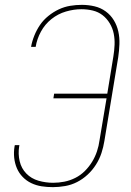

<svg xmlns="http://www.w3.org/2000/svg" viewBox="-20 -763 540 791"><path d="M198 8Q174 8 151.5 4.5Q129 1 109 -8.5Q89 -18 73.5 -34Q58 -50 49.5 -70Q41 -90 38.5 -113Q36 -136 40 -160L41 -165H60L59 -160Q54 -129 61 -99Q68 -69 88.5 -48Q109 -27 138.5 -18.5Q168 -10 199 -10Q222 -10 245 -14.5Q268 -19 290 -30Q312 -41 329.5 -58.5Q347 -76 359.5 -96.5Q372 -117 379.5 -139.5Q387 -162 390 -185L419 -358H200L203 -377H422L447 -530Q451 -554 452 -578Q453 -602 448.5 -624.5Q444 -647 432 -667Q420 -687 402.5 -700.5Q385 -714 362.5 -719.5Q340 -725 315 -725Q284 -725 251.5 -715.5Q219 -706 192 -684.5Q165 -663 148.5 -632.5Q132 -602 127 -570H108Q112 -593 121.5 -616.5Q131 -640 145 -660.5Q159 -681 179.5 -697.5Q200 -714 222.5 -724.5Q245 -735 269 -739Q293 -743 317 -743Q344 -743 369.5 -737Q395 -731 415.5 -716Q436 -701 449 -679.5Q462 -658 467.5 -633Q473 -608 472 -581Q471 -554 467 -527L410 -182Q406 -157 398 -132.5Q390 -108 375.5 -85Q361 -62 341 -43.5Q321 -25 297.5 -13Q274 -1 248 3.5Q222 8 198 8Z"/></svg>

Font: Iosevka Thin Oblique
Style: Regular
Weight: 100
Italic angle: -9°
Monospace: yes
Designer: Belleve Invis
Foundry: Belleve Invis
Version: Version 32.5.0; ttfautohint (v1.8.4)